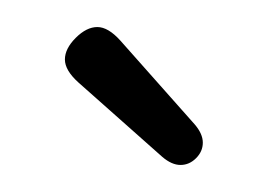

<svg xmlns="http://www.w3.org/2000/svg" viewBox="-20 -576 202 142"><path d="M124 -484Q130 -477 130 -470.5Q130 -464 125 -459Q120 -454 113.5 -454Q107 -454 100 -460L38 -515Q28 -524 28 -532Q28 -540 36 -548Q44 -556 52 -556Q60 -556 69 -546Z"/></svg>

Font: Flamenco
Style: Regular
Weight: 400
Designer: Luciano Vergara
Foundry: Luciano Vergara
Version: Version 1.002